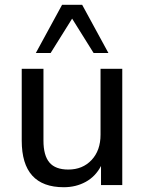

<svg xmlns="http://www.w3.org/2000/svg" viewBox="-20 -775 605 804"><path d="M247 9Q71 9 71 -186V-487H162V-186Q162 -124 187 -94.5Q212 -65 266 -65Q326 -65 363.5 -105Q401 -145 401 -211V-487H492V0H403V-80Q380 -36 339 -13.5Q298 9 247 9ZM130 -553 240 -755H324L434 -553H372L282 -697L192 -553Z"/></svg>

Font: Nunito Sans Medium
Style: Regular
Weight: 500
Designer: Vernon Adams
Foundry: Vernon Adams
Version: Version 3.101; ttfautohint (v1.8.4.7-5d5b);gftools[0.9.27]